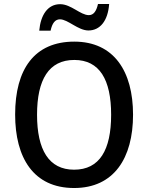

<svg xmlns="http://www.w3.org/2000/svg" viewBox="-20 -934 744 964"><path d="M177 -780H234C242 -818 257 -837 281 -837C321 -837 372 -781 424 -781C482 -781 522 -829 528 -914H472C464 -878 450 -858 426 -858C384 -858 337 -913 282 -913C219 -913 184 -858 177 -780ZM648 -358C648 -576 552 -725 353 -725C153 -725 56 -587 56 -359C56 -142 148 10 352 10C552 10 648 -140 648 -358ZM166 -358C166 -534 225 -633 353 -633C480 -633 538 -534 538 -358C538 -181 480 -82 352 -82C225 -82 166 -182 166 -358Z"/></svg>

Font: Noto Sans Arabic UI SmCn Md
Style: Regular
Weight: 500
Width: 4
Designer: Monotype Design Team, Nadine Chahine and Nizar Qandah
Foundry: Monotype Imaging Inc.
Version: Version 2.010